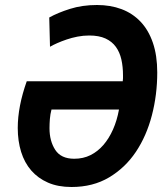

<svg xmlns="http://www.w3.org/2000/svg" viewBox="-20 -734 649 768"><path d="M186 -296Q181 -277 179.5 -258Q178 -239 178 -221Q178 -170 201 -134.5Q224 -99 277 -99Q313 -99 342 -113.5Q371 -128 393.5 -154Q416 -180 432 -216Q448 -252 456 -296ZM471 -409Q472 -415 472 -421Q472 -427 472 -433Q472 -467 465.5 -496Q459 -525 443.5 -546.5Q428 -568 402 -580Q376 -592 337 -592Q313 -592 290 -587.5Q267 -583 246.5 -576Q226 -569 209 -561.5Q192 -554 180 -547L177 -664Q211 -683 260 -698.5Q309 -714 368 -714Q422 -714 466 -697.5Q510 -681 542 -647.5Q574 -614 591.5 -563Q609 -512 609 -444Q609 -355 587.5 -272.5Q566 -190 523.5 -126.5Q481 -63 416.5 -24.5Q352 14 266 14Q212 14 172 -3.5Q132 -21 105 -52Q78 -83 64.5 -126.5Q51 -170 51 -222Q51 -308 87 -409Z"/></svg>

Font: PT Sans
Style: Bold Italic
Weight: 700
Italic angle: -12°
Designer: A.Korolkova, O.Umpeleva, V.Yefimov
Foundry: ParaType Ltd
Version: Version 2.003W OFL